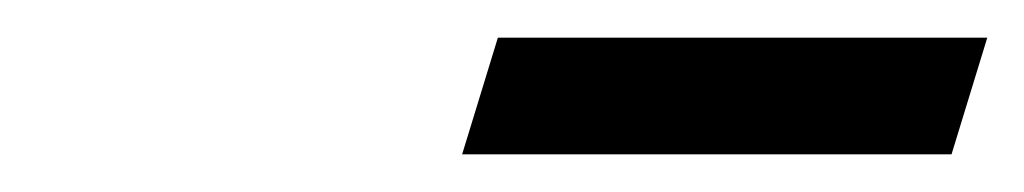

<svg xmlns="http://www.w3.org/2000/svg" viewBox="-20 -649 544 102"><path d="M225.5 -567 244.5 -629H504.5L485.5 -567Z"/></svg>

Font: Newsreader 16pt 16pt SemiBold
Style: Italic
Weight: 600
Italic angle: -17°
Version: Version 1.003